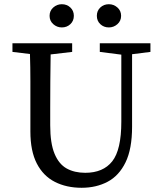

<svg xmlns="http://www.w3.org/2000/svg" viewBox="-20 -875 767 910"><path d="M453 -629V-670H693V-629L606 -618V-274Q606 -169 575 -105.5Q544 -42 490 -13.5Q436 15 367 15Q295 15 240 -13Q185 -41 154.5 -100Q124 -159 124 -252V-360Q124 -425 124 -490Q124 -555 122 -619L39 -629V-670H322V-629L220 -617Q219 -554 218.5 -489.5Q218 -425 218 -360V-281Q218 -196 238.5 -146.5Q259 -97 296 -76.5Q333 -56 384 -56Q469 -56 512 -110.5Q555 -165 555 -298V-616ZM273 -745Q250 -745 232.5 -760.5Q215 -776 215 -800Q215 -824 232.5 -839.5Q250 -855 273 -855Q297 -855 313.5 -839.5Q330 -824 330 -800Q330 -776 313.5 -760.5Q297 -745 273 -745ZM496 -745Q472 -745 455.5 -760.5Q439 -776 439 -800Q439 -824 455.5 -839.5Q472 -855 496 -855Q519 -855 536.5 -839.5Q554 -824 554 -800Q554 -776 536.5 -760.5Q519 -745 496 -745Z"/></svg>

Font: Source Serif 4
Style: Regular
Weight: 400
Designer: Frank Grießhammer
Foundry: Adobe
Version: Version 4.005;hotconv 1.1.0;makeotfexe 2.6.0